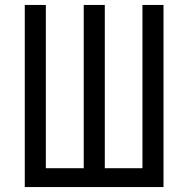

<svg xmlns="http://www.w3.org/2000/svg" viewBox="-20 -755 760 775"><path d="M80 0H640V-735H555V-76H403V-735H318V-76H165V-735H80Z"/></svg>

Font: Iosevka Sparkle
Style: Regular
Weight: 400
Designer: Belleve Invis
Foundry: Belleve Invis
Version: Version 4.5.0; ttfautohint (v1.8.3)